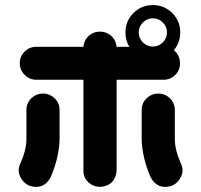

<svg xmlns="http://www.w3.org/2000/svg" viewBox="-20 -731 797 763"><path d="M58.6 -479.5Q58.6 -506.8 77.6 -525.9Q96.7 -544.9 124 -544.9H311.5Q313.5 -570.3 332 -587.9Q351.6 -605.5 378.9 -605.5Q405.3 -604.5 423.8 -586.9Q441.4 -569.3 443.4 -544.9H494.1Q478.5 -570.3 478.5 -602.5Q478.5 -647.5 510.3 -679.2Q542 -710.9 587.9 -710.9Q632.8 -710.9 664.6 -679.2Q696.3 -647.5 696.3 -602.5Q696.3 -561.5 670.9 -531.2Q673.8 -529.3 676.8 -526.4Q695.3 -506.8 695.3 -479.5Q695.3 -452.1 676.3 -433.1Q657.2 -414.1 629.9 -414.1H443.4V-51.8Q437.5 6.8 378.9 11.7Q351.6 11.7 331.5 -6.3Q311.5 -24.4 311.5 -51.8V-414.1H124Q96.7 -414.1 78.1 -433.6Q58.6 -452.1 58.6 -479.5ZM152.3 -359.4Q178.7 -358.4 197.3 -340.3Q215.8 -322.3 216.8 -295.9V-180.7Q215.8 -106.4 180.7 -25.4Q152.3 25.4 95.7 6.8Q71.3 -4.9 60.1 -29.3Q48.8 -53.7 59.6 -78.1Q85 -134.8 85 -176.8V-295.9Q85.9 -323.2 105.5 -341.3Q125 -359.4 152.3 -359.4ZM607.4 -359.4Q634.8 -359.4 654.3 -341.3Q673.8 -323.2 674.8 -295.9V-176.8Q674.8 -134.8 700.2 -78.1Q710.9 -53.7 699.7 -29.3Q688.5 -4.9 664.1 6.8Q607.4 25.4 579.1 -25.4Q543.9 -106.4 543 -180.7V-295.9Q543.9 -322.3 562.5 -340.3Q581.1 -358.4 607.4 -359.4ZM531.2 -602.5Q531.2 -579.1 547.9 -562.5Q564.5 -545.9 587.9 -545.9Q610.4 -545.9 627 -562.5Q643.6 -579.1 643.6 -602.5Q643.6 -625 627 -641.6Q610.4 -658.2 587.9 -658.2Q564.5 -658.2 547.9 -641.6Q531.2 -625 531.2 -602.5Z"/></svg>

Font: Nico Moji
Style: Regular
Weight: 400
Version: Version 1.02